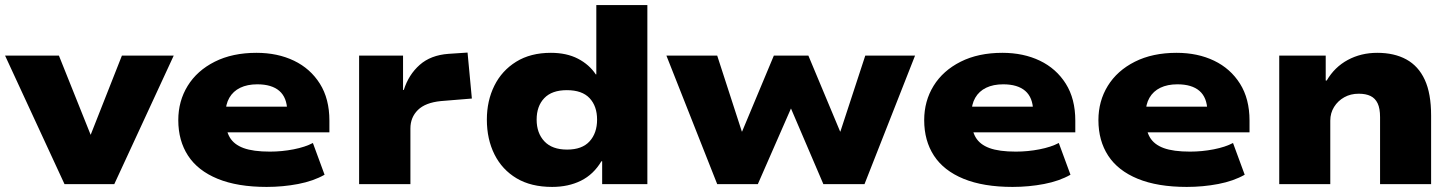

<svg xmlns="http://www.w3.org/2000/svg" viewBox="-37 -725 5729 756"><path d="M217 0 -17 -506H195L324 -184H316L443 -506H647L413 0Z M1013 11Q898 11 820 -21Q742 -53 703.5 -112Q665 -171 665 -252Q665 -327 702 -387Q739 -447 808.5 -482Q878 -517 973 -517Q1056 -517 1120.5 -486Q1185 -455 1222.5 -395.5Q1260 -336 1260 -250V-204H825V-305H1108L1094 -288Q1093 -341 1063 -367Q1033 -393 976 -393Q937 -393 909 -379.5Q881 -366 866 -340Q851 -314 851 -277V-257Q851 -213 867.5 -184.5Q884 -156 922 -142Q960 -128 1026 -128Q1073 -128 1119 -137Q1165 -146 1195 -162L1241 -37Q1197 -12 1137 -0.5Q1077 11 1013 11Z M1377 0V-506H1550V-371H1553Q1572 -431 1615.5 -469.5Q1659 -508 1729 -513L1804 -518L1821 -337L1699 -327Q1638 -321 1608.5 -292Q1579 -263 1579 -219V0Z M2137 11Q2054 11 1997 -23Q1940 -57 1910 -117Q1880 -177 1880 -254Q1880 -328 1909.5 -387.5Q1939 -447 1995.5 -482Q2052 -517 2132 -517Q2194 -517 2238.5 -494Q2283 -471 2309 -432H2311V-705H2512V0H2334V-90H2331Q2300 -38 2250.5 -13.5Q2201 11 2137 11ZM2196 -136Q2255 -136 2284.5 -168.5Q2314 -201 2314 -254Q2314 -307 2284.5 -338.5Q2255 -370 2195 -370Q2136 -370 2106 -338.5Q2076 -307 2076 -254Q2076 -201 2106.5 -168.5Q2137 -136 2196 -136Z M2787 0 2587 -506H2787L2884 -207H2885L3010 -506H3146L3271 -207H3272L3370 -506H3566L3367 0H3205L3074 -306H3081L2947 0Z M3950 11Q3835 11 3757 -21Q3679 -53 3640.5 -112Q3602 -171 3602 -252Q3602 -327 3639 -387Q3676 -447 3745.5 -482Q3815 -517 3910 -517Q3993 -517 4057.5 -486Q4122 -455 4159.5 -395.5Q4197 -336 4197 -250V-204H3762V-305H4045L4031 -288Q4030 -341 4000 -367Q3970 -393 3913 -393Q3874 -393 3846 -379.5Q3818 -366 3803 -340Q3788 -314 3788 -277V-257Q3788 -213 3804.5 -184.5Q3821 -156 3859 -142Q3897 -128 3963 -128Q4010 -128 4056 -137Q4102 -146 4132 -162L4178 -37Q4134 -12 4074 -0.5Q4014 11 3950 11Z M4636 11Q4521 11 4443 -21Q4365 -53 4326.5 -112Q4288 -171 4288 -252Q4288 -327 4325 -387Q4362 -447 4431.5 -482Q4501 -517 4596 -517Q4679 -517 4743.5 -486Q4808 -455 4845.5 -395.5Q4883 -336 4883 -250V-204H4448V-305H4731L4717 -288Q4716 -341 4686 -367Q4656 -393 4599 -393Q4560 -393 4532 -379.5Q4504 -366 4489 -340Q4474 -314 4474 -277V-257Q4474 -213 4490.5 -184.5Q4507 -156 4545 -142Q4583 -128 4649 -128Q4696 -128 4742 -137Q4788 -146 4818 -162L4864 -37Q4820 -12 4760 -0.5Q4700 11 4636 11Z M5000 0V-506H5183V-408H5187Q5218 -461 5270 -489Q5322 -517 5386 -517Q5453 -517 5500.5 -491Q5548 -465 5573 -411Q5598 -357 5598 -270V0H5397V-264Q5397 -298 5387.5 -318Q5378 -338 5359.5 -347Q5341 -356 5313 -356Q5281 -356 5256 -342Q5231 -328 5216 -304Q5201 -280 5201 -250V0Z"/></svg>

Font: Nunito Sans 7pt SemiExpanded Black
Style: Regular
Weight: 900
Width: 6
Designer: Vernon Adams
Foundry: Vernon Adams
Version: Version 3.101;gftools[0.9.27]